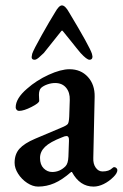

<svg xmlns="http://www.w3.org/2000/svg" viewBox="-20 -676 454 710"><path d="M34 -74Q34 -106 52 -126Q70 -146 110 -163L207 -204Q227 -212 231 -218Q235 -224 236 -245L238 -306Q239 -334 224.5 -351.5Q210 -369 184 -369Q170 -369 155.5 -364Q141 -359 132 -351Q124 -343 124 -325L125 -303Q125 -295 96.5 -280.5Q68 -266 51 -266Q45 -266 41.5 -270Q38 -274 38 -279Q38 -312 80 -348Q115 -379 160 -399.5Q205 -420 237 -420Q279 -420 305 -391.5Q331 -363 330 -318L325 -92Q324 -70 334 -56Q344 -42 359 -42Q383 -42 395 -54Q399 -58 402 -58Q407 -58 410.5 -54.5Q414 -51 414 -47Q414 -36 400 -22Q383 -5 363.5 4.5Q344 14 326 14Q275 14 246 -40H243Q210 -11 181 1.5Q152 14 121 14Q101 14 80.5 0.5Q60 -13 47 -33.5Q34 -54 34 -74ZM222 -61Q232 -71 233 -97L235 -154V-159Q235 -173 226 -173Q220 -173 209 -168Q165 -151 146.5 -133Q128 -115 128 -92Q128 -67 141.5 -53.5Q155 -40 173 -40Q201 -40 222 -61ZM235 -631Q312 -503 320 -477Q322 -469 322 -467Q322 -455 311 -455Q301 -455 278 -480Q270 -489 261.5 -500Q253 -511 244 -522L214 -559Q211 -563 209.5 -563Q208 -563 205 -559L142 -480Q133 -471 123.5 -463Q114 -455 108 -455Q97 -455 97 -465L99 -477Q104 -492 134 -545.5Q164 -599 184 -631Q198 -656 209 -656Q221 -656 235 -631Z"/></svg>

Font: EB Garamond Medium
Style: Regular
Weight: 500
Designer: Georg Duffner and Octavio Pardo
Foundry: Georg Duffner
Version: Version 1.000